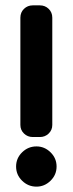

<svg xmlns="http://www.w3.org/2000/svg" viewBox="-20 -696 272 716"><path d="M175 -230Q175 -211 161.5 -198Q148 -185 129 -185H102Q83 -185 69.5 -198Q56 -211 56 -230V-630Q56 -650 69.5 -663Q83 -676 102 -676H129Q148 -676 161.5 -663Q175 -650 175 -630ZM191 -75Q191 -44 168.5 -22Q146 0 116 0Q85 0 62.5 -22Q40 -44 40 -75Q40 -106 62.5 -128Q85 -150 116 -150Q146 -150 168.5 -128Q191 -106 191 -75Z"/></svg>

Font: Monomaniac One
Style: Regular
Weight: 400
Version: Version 1.000; ttfautohint (v1.8.3)